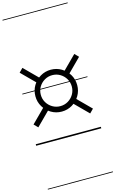

<svg xmlns="http://www.w3.org/2000/svg" viewBox="-250 -1412 1177 1958"><g transform="rotate(-15 339.0 -433.0)"><path d="M338.5 -268.5Q278 -268.5 227.8 -298.5Q177.5 -328.5 147.8 -378.8Q118 -429 118 -489.5Q118 -550.5 147.8 -600.5Q177.5 -650.5 227.8 -680.5Q278 -710.5 338.5 -710.5Q399.5 -710.5 449.8 -680.5Q500 -650.5 529.8 -600.5Q559.5 -550.5 559.5 -489.5Q559.5 -429 529.8 -378.8Q500 -328.5 449.8 -298.5Q399.5 -268.5 338.5 -268.5ZM338.5 -326Q383.5 -326 420.8 -348Q458 -370 480.2 -407.2Q502.5 -444.5 502.5 -489.5Q502.5 -534.5 480.2 -571.8Q458 -609 420.8 -631Q383.5 -653 338.5 -653Q294 -653 256.8 -631Q219.5 -609 197.2 -571.8Q175 -534.5 175 -489.5Q175 -444.5 197.2 -407.2Q219.5 -370 256.8 -348Q294 -326 338.5 -326ZM500.5 -611 460.5 -651.5 612.5 -803.5 652.5 -763ZM177 -368 217 -327.5 65 -175.5 25 -216ZM217 -651.5 177 -611 25 -763 65 -803.5ZM460.5 -327.5 500.5 -368 652.5 -216 612.5 -175.5ZM338.5 -268.5Q278 -268.5 227.8 -298.5Q177.5 -328.5 147.8 -378.8Q118 -429 118 -489.5Q118 -550.5 147.8 -600.5Q177.5 -650.5 227.8 -680.5Q278 -710.5 338.5 -710.5Q399.5 -710.5 449.8 -680.5Q500 -650.5 529.8 -600.5Q559.5 -550.5 559.5 -489.5Q559.5 -429 529.8 -378.8Q500 -328.5 449.8 -298.5Q399.5 -268.5 338.5 -268.5ZM338.5 -326Q383.5 -326 420.8 -348Q458 -370 480.2 -407.2Q502.5 -444.5 502.5 -489.5Q502.5 -534.5 480.2 -571.8Q458 -609 420.8 -631Q383.5 -653 338.5 -653Q294 -653 256.8 -631Q219.5 -609 197.2 -571.8Q175 -534.5 175 -489.5Q175 -444.5 197.2 -407.2Q219.5 -370 256.8 -348Q294 -326 338.5 -326ZM500.5 -611 460.5 -651.5 612.5 -803.5 652.5 -763ZM177 -368 217 -327.5 65 -175.5 25 -216ZM217 -651.5 177 -611 25 -763 65 -803.5ZM460.5 -327.5 500.5 -368 652.5 -216 612.5 -175.5ZM-5 455H682.5V463H-5ZM-5 -16H682.5V0H-5ZM-5 -549H682.5V-541H-5ZM-5 -1329H682.5V-1321H-5Z"/></g></svg>

Font: Edu SA Dotted Guide
Style: Regular
Weight: 400
Designer: Tina and Corey Anderson, Eben Sorkin, Mirko Velimirovic
Foundry: Google for Education
Version: Version 2.000